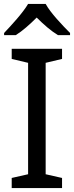

<svg xmlns="http://www.w3.org/2000/svg" viewBox="-20 -964 379 984"><path d="M214 -944H124C98 -899 38 -834 1 -795V-784H61C96 -806 132 -838 168 -874C204 -838 242 -805 277 -784H339V-795C301 -833 238 -899 214 -944ZM298 0V-52L214 -71V-642L298 -662V-714H40V-662L124 -642V-71L40 -52V0Z"/></svg>

Font: Noto Sans Arabic
Style: Regular
Weight: 400
Designer: Monotype Design Team, Nadine Chahine, Nizar Qandah and Khaled Hosny
Foundry: Monotype Imaging Inc.
Version: Version 2.012